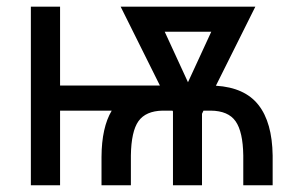

<svg xmlns="http://www.w3.org/2000/svg" viewBox="-20 -548 896 568"><path d="M536.1 -304.7 605 -454.1H467.3ZM280.3 0V-84Q280.8 -170.9 310.5 -220.7H157.7V0H71.3V-528.3H157.7V-294.9H453.1L336.9 -528.3H735.4L618.7 -294.4Q704.1 -289.1 744.6 -237.5Q785.2 -186 786.6 -87.9V0H699.7V-87.9Q698.7 -158.2 677 -189.2Q655.3 -220.2 603.5 -220.7H582L577.6 -211.4V0H491.7V-218.3L490.2 -220.7H460.9Q411.1 -219.7 389.6 -189.5Q368.2 -159.2 367.2 -87.9V0Z"/></svg>

Font: RobotoCondensed-Regular
Style: Regular
Weight: 400
Designer: Google
Version: Version 2.001201; 2014